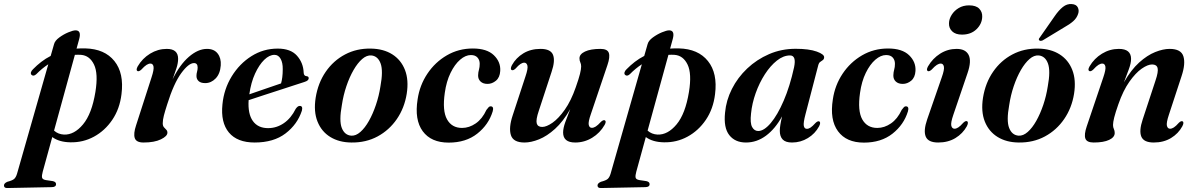

<svg xmlns="http://www.w3.org/2000/svg" viewBox="-106 -708 6030 968"><path d="M77 -334Q62.5 -321 52.5 -331Q48 -336 50.2 -343.8Q52.5 -351.5 60.5 -359Q80 -379 102 -396Q124 -413 149.5 -426L166.5 -485.5Q171 -503 192.8 -519Q214.5 -535 238.5 -545Q262.5 -555 275 -555Q305 -555 293.5 -512L280 -463Q301.5 -464.5 324.5 -464Q421.5 -461.5 470.8 -400.2Q520 -339 506.5 -233Q497.5 -159 460.2 -104Q423 -49 367.8 -19Q312.5 11 248.5 9.5Q192 8.5 157.5 -17L109.5 157.5Q104 177.5 106 187.2Q108 197 125.5 200L159.5 205Q176.5 208.5 176.5 220Q177 235 155.5 235.5L-69 240Q-86 240.5 -86 227Q-86 216 -69 208.5Q-43.5 202 -34.5 194Q-25.5 186 -20 167.5L137.5 -384Q106 -363.5 77 -334ZM216.5 -29.5Q268 -27.5 312.5 -80.8Q357 -134 375 -244.5Q390 -337 368 -382.5Q346 -428 302.5 -431.5Q287 -432.5 271.5 -431.5L166.5 -49.5Q187 -31 216.5 -29.5Z M587.5 -349.5Q578 -354 588 -373Q611.5 -413.5 650.8 -437.5Q690 -461.5 735 -461.5Q792 -461.5 792 -411.5Q792 -390 783.5 -363.8Q775 -337.5 764 -307.5Q800 -381.5 846.2 -421.5Q892.5 -461.5 937.5 -461.5Q973.5 -461.5 991.5 -438Q1009.5 -414.5 1007 -378.5Q1004 -336 981.2 -312.5Q958.5 -289 928.5 -289Q906.5 -289 895.5 -299Q884.5 -309 884.5 -325Q884.5 -336 887.5 -346.5Q890.5 -357 890.5 -367.5Q890.5 -390 872 -390Q845 -390 807.5 -338.8Q770 -287.5 737 -182Q726 -148 720.2 -125.5Q714.5 -103 714.5 -86.5Q714.5 -73.5 720.5 -66.5Q726.5 -59.5 732.2 -54Q738 -48.5 738 -39Q738 -21.5 705.2 -5.5Q672.5 10.5 617.5 10.5Q581 10.5 573.5 -11.8Q566 -34 580 -76L658 -318Q671 -357.5 668 -372.5Q665 -387.5 652.5 -387.5Q643.5 -387.5 633 -381Q622.5 -374.5 606 -356.5Q594.5 -346.5 587.5 -349.5Z M1416 -150Q1393.5 -81 1333.5 -35.2Q1273.5 10.5 1178 10.5Q1090 10.5 1048 -40Q1006 -90.5 1015.5 -182Q1023 -259 1062.2 -323Q1101.5 -387 1161.8 -425Q1222 -463 1294 -463Q1359.5 -463 1391.2 -427.2Q1423 -391.5 1425 -342Q1425.5 -325 1439.5 -324Q1450 -323 1450.5 -314Q1450.5 -308.5 1445.8 -303.5Q1441 -298.5 1428 -294.5Q1412.5 -289.5 1379.5 -278.8Q1346.5 -268 1305 -254.5Q1263.5 -241 1221.8 -227.5Q1180 -214 1147.5 -203Q1143 -134 1168.8 -98Q1194.5 -62 1245.5 -62Q1288.5 -62 1325 -87Q1361.5 -112 1385 -159.5Q1396 -175 1406 -174Q1422 -173.5 1416 -150ZM1278 -431.5Q1252 -431.5 1226.2 -406.5Q1200.5 -381.5 1180 -337Q1159.5 -292.5 1151 -232.5Q1189.5 -246 1235 -261.5Q1280.5 -277 1311 -287.5Q1315 -301 1317.2 -318.8Q1319.5 -336.5 1319.5 -359.5Q1320 -391.5 1308.8 -411.5Q1297.5 -431.5 1278 -431.5Z M1764 -463Q1827.5 -462 1871.8 -434Q1916 -406 1935.8 -355.2Q1955.5 -304.5 1944.5 -235Q1933 -163.5 1894.8 -107.8Q1856.5 -52 1797.8 -20.2Q1739 11.5 1665.5 10.5Q1604 10 1559.5 -17.2Q1515 -44.5 1494.8 -95Q1474.5 -145.5 1485.5 -215.5Q1497.5 -290 1536.2 -346.2Q1575 -402.5 1633.8 -433.5Q1692.5 -464.5 1764 -463ZM1665 -24Q1688 -22.5 1711 -42.8Q1734 -63 1754 -98.5Q1774 -134 1789.2 -179Q1804.5 -224 1812 -272.5Q1826.5 -350.5 1813 -387.8Q1799.5 -425 1766.5 -428.5Q1743 -430.5 1720 -410.5Q1697 -390.5 1676.5 -355Q1656 -319.5 1640.5 -273.8Q1625 -228 1617.5 -178Q1603 -99 1617.2 -62.8Q1631.5 -26.5 1665 -24Z M2268 -430.5Q2241 -430.5 2213.8 -407Q2186.5 -383.5 2165.5 -340.5Q2144.5 -297.5 2136.5 -240Q2123.5 -149.5 2147.8 -106.2Q2172 -63 2223.5 -63Q2259.5 -63 2292.5 -85.8Q2325.5 -108.5 2346.5 -154Q2353.5 -163.5 2358 -168Q2362.5 -172.5 2368.5 -172Q2385 -171 2378 -146.5Q2357.5 -79.5 2300.2 -34.2Q2243 11 2156 11Q2067.5 11 2025.2 -46.5Q1983 -104 1999.5 -207.5Q2010 -278.5 2048.8 -336.5Q2087.5 -394.5 2146.8 -429Q2206 -463.5 2277.5 -463.5Q2349 -463.5 2384 -429.5Q2419 -395.5 2416 -350Q2414 -317.5 2394.5 -301.2Q2375 -285 2352 -285Q2329.5 -285 2316.8 -297Q2304 -309 2304.5 -328.5Q2305 -344.5 2308.8 -357Q2312.5 -369.5 2312.5 -386.5Q2312.5 -405.5 2301.2 -418Q2290 -430.5 2268 -430.5Z M2943 -101.5Q2952.5 -97 2942.5 -78.5Q2919 -37.5 2879.5 -13.5Q2840 10.5 2794 10.5Q2733 10.5 2733 -40Q2733 -61.5 2744 -92.2Q2755 -123 2769 -158Q2733 -95 2692.2 -58.2Q2651.5 -21.5 2611.5 -5.5Q2571.5 10.5 2538.5 10.5Q2481.5 10.5 2469.8 -26.8Q2458 -64 2479 -127L2543 -322Q2557 -363 2553 -377.5Q2549 -392 2537 -392Q2528.5 -392 2518.2 -385.5Q2508 -379 2493 -362Q2481.5 -351.5 2474.5 -354.5Q2464.5 -359 2475 -379.5Q2495.5 -416.5 2532.5 -439Q2569.5 -461.5 2619 -461.5Q2670 -461.5 2682 -431.8Q2694 -402 2675 -346L2610.5 -149.5Q2595 -104 2600 -86Q2605 -68 2627.5 -68Q2649 -68 2679.5 -89.2Q2710 -110.5 2741.5 -155Q2773 -199.5 2797 -268.5Q2812 -311 2818 -335.2Q2824 -359.5 2824 -373Q2824 -385 2819.8 -393.5Q2815.5 -402 2815.5 -414Q2815.5 -435 2843.5 -448.2Q2871.5 -461.5 2921.5 -461.5Q2956.5 -461.5 2963.5 -441.2Q2970.5 -421 2956.5 -380L2873 -133Q2859 -93.5 2862.2 -78.5Q2865.5 -63.5 2878 -63.5Q2887 -63.5 2897.5 -70Q2908 -76.5 2924.5 -94.5Q2936 -104.5 2943 -101.5Z M3069.5 -334Q3055 -321 3045 -331Q3040.5 -336 3042.8 -343.8Q3045 -351.5 3053 -359Q3072.5 -379 3094.5 -396Q3116.5 -413 3142 -426L3159 -485.5Q3163.5 -503 3185.2 -519Q3207 -535 3231 -545Q3255 -555 3267.5 -555Q3297.5 -555 3286 -512L3272.5 -463Q3294 -464.5 3317 -464Q3414 -461.5 3463.2 -400.2Q3512.5 -339 3499 -233Q3490 -159 3452.8 -104Q3415.5 -49 3360.2 -19Q3305 11 3241 9.5Q3184.5 8.5 3150 -17L3102 157.5Q3096.5 177.5 3098.5 187.2Q3100.5 197 3118 200L3152 205Q3169 208.5 3169 220Q3169.5 235 3148 235.5L2923.5 240Q2906.5 240.5 2906.5 227Q2906.5 216 2923.5 208.5Q2949 202 2958 194Q2967 186 2972.5 167.5L3130 -384Q3098.5 -363.5 3069.5 -334ZM3209 -29.5Q3260.5 -27.5 3305 -80.8Q3349.5 -134 3367.5 -244.5Q3382.5 -337 3360.5 -382.5Q3338.5 -428 3295 -431.5Q3279.5 -432.5 3264 -431.5L3159 -49.5Q3179.5 -31 3209 -29.5Z M3955 -132Q3943.5 -88.5 3946.5 -73.5Q3949.5 -58.5 3962 -58.5Q3971 -58.5 3980.8 -65Q3990.5 -71.5 4005.5 -88Q4017 -99 4024 -96Q4034 -91.5 4023.5 -71Q4003.5 -34 3967 -11.8Q3930.5 10.5 3887 10.5Q3854.5 10.5 3840 -4.8Q3825.5 -20 3825.5 -48.5Q3825.5 -73.5 3837 -121.5Q3802.5 -58.5 3756 -24Q3709.5 10.5 3655 10.5Q3600 10.5 3570.8 -26.8Q3541.5 -64 3549.5 -140.5Q3555 -202 3584 -259.5Q3613 -317 3661 -362.5Q3709 -408 3771.2 -435Q3833.5 -462 3905 -462Q3973 -462 4011.8 -448Q4050.5 -434 4049 -418.5Q4048.5 -409.5 4042.2 -405Q4036 -400.5 4029.2 -395.8Q4022.5 -391 4020 -381.5ZM3680.5 -136Q3675 -87.5 3686 -67.5Q3697 -47.5 3716.5 -47.5Q3746 -47.5 3780 -87.8Q3814 -128 3845.2 -200.5Q3876.5 -273 3897.5 -369Q3910 -428.5 3877 -428.5Q3843.5 -428.5 3810.8 -402.5Q3778 -376.5 3750.2 -333.5Q3722.5 -290.5 3704 -238.8Q3685.5 -187 3680.5 -136Z M4361.5 -430.5Q4334.5 -430.5 4307.2 -407Q4280 -383.5 4259 -340.5Q4238 -297.5 4230 -240Q4217 -149.5 4241.2 -106.2Q4265.5 -63 4317 -63Q4353 -63 4386 -85.8Q4419 -108.5 4440 -154Q4447 -163.5 4451.5 -168Q4456 -172.5 4462 -172Q4478.5 -171 4471.5 -146.5Q4451 -79.5 4393.8 -34.2Q4336.5 11 4249.5 11Q4161 11 4118.8 -46.5Q4076.5 -104 4093 -207.5Q4103.5 -278.5 4142.2 -336.5Q4181 -394.5 4240.2 -429Q4299.5 -463.5 4371 -463.5Q4442.5 -463.5 4477.5 -429.5Q4512.5 -395.5 4509.5 -350Q4507.5 -317.5 4488 -301.2Q4468.5 -285 4445.5 -285Q4423 -285 4410.2 -297Q4397.5 -309 4398 -328.5Q4398.5 -344.5 4402.2 -357Q4406 -369.5 4406 -386.5Q4406 -405.5 4394.8 -418Q4383.5 -430.5 4361.5 -430.5Z M4744 -533.5Q4711.5 -533.5 4694.5 -550Q4677.5 -566.5 4678.5 -591Q4679 -612.5 4692 -633.2Q4705 -654 4727.5 -667.5Q4750 -681 4779.5 -681Q4815 -681 4831 -664.2Q4847 -647.5 4846 -623.5Q4845 -587.5 4817 -560.5Q4789 -533.5 4744 -533.5ZM4700.5 -129.5Q4686.5 -89 4690.2 -74Q4694 -59 4706.5 -59Q4715 -59 4725.2 -65.5Q4735.5 -72 4750.5 -89Q4762 -100 4769 -97Q4779 -92.5 4768.5 -71.5Q4748 -34.5 4711 -12Q4674 10.5 4624 10.5Q4573.5 10.5 4561.2 -19.5Q4549 -49.5 4568.5 -106L4642 -318Q4656 -357 4652.8 -372.2Q4649.5 -387.5 4637 -387.5Q4628 -387.5 4617.5 -381Q4607 -374.5 4590.5 -356.5Q4579 -346.5 4572 -349.5Q4562.5 -354 4572.5 -373Q4596 -413.5 4634 -437.5Q4672 -461.5 4717 -461.5Q4762 -461.5 4777.5 -431Q4793 -400.5 4772 -339.5Z M5128.5 -463Q5192 -462 5236.2 -434Q5280.5 -406 5300.2 -355.2Q5320 -304.5 5309 -235Q5297.5 -163.5 5259.2 -107.8Q5221 -52 5162.2 -20.2Q5103.5 11.5 5030 10.5Q4968.5 10 4924 -17.2Q4879.5 -44.5 4859.2 -95Q4839 -145.5 4850 -215.5Q4862 -290 4900.8 -346.2Q4939.5 -402.5 4998.2 -433.5Q5057 -464.5 5128.5 -463ZM5029.5 -24Q5052.5 -22.5 5075.5 -42.8Q5098.5 -63 5118.5 -98.5Q5138.5 -134 5153.8 -179Q5169 -224 5176.5 -272.5Q5191 -350.5 5177.5 -387.8Q5164 -425 5131 -428.5Q5107.5 -430.5 5084.5 -410.5Q5061.5 -390.5 5041 -355Q5020.5 -319.5 5005 -273.8Q4989.5 -228 4982 -178Q4967.5 -99 4981.8 -62.8Q4996 -26.5 5029.5 -24ZM5211 -626Q5232 -656.5 5252.8 -673Q5273.5 -689.5 5297.5 -687.5Q5320.5 -686 5328 -670.5Q5335.5 -655 5329.5 -638Q5322.5 -616.5 5304.5 -600.8Q5286.5 -585 5260 -570.5L5151 -504.5Q5137.5 -499 5133 -505.5Q5130 -509 5132.2 -513.2Q5134.5 -517.5 5138.5 -522Z M5386.5 -349.5Q5376.5 -354 5387 -373Q5410.5 -413.5 5450 -437.5Q5489.5 -461.5 5535 -461.5Q5596.5 -461.5 5596.5 -411Q5596.5 -389.5 5585.2 -358.8Q5574 -328 5560.5 -293Q5596.5 -356 5637.2 -392.8Q5678 -429.5 5718 -445.5Q5758 -461.5 5791 -461.5Q5848.5 -461.5 5860.2 -424.2Q5872 -387 5851 -324L5787 -129Q5773.5 -88.5 5777.2 -73.8Q5781 -59 5793 -59Q5802 -59 5812.2 -65.5Q5822.5 -72 5837.5 -89Q5848.5 -99.5 5855.5 -96.5Q5865.5 -92 5855 -71.5Q5835 -34.5 5797.8 -12Q5760.5 10.5 5711 10.5Q5660.5 10.5 5648.2 -19.2Q5636 -49 5655 -105.5L5719.5 -301.5Q5735 -347 5730.2 -365Q5725.5 -383 5702.5 -383Q5680.5 -383 5650 -361.8Q5619.5 -340.5 5588 -296Q5556.5 -251.5 5532.5 -182.5Q5517.5 -140 5511.5 -115.8Q5505.5 -91.5 5505.5 -78Q5505.5 -66 5509.8 -57.5Q5514 -49 5514 -37.5Q5514 -16 5486 -2.8Q5458 10.5 5408 10.5Q5373 10.5 5366 -9.8Q5359 -30 5373 -71L5456.5 -318Q5470 -357.5 5467 -372.5Q5464 -387.5 5451.5 -387.5Q5442.5 -387.5 5432 -381Q5421.5 -374.5 5405 -356.5Q5393.5 -346.5 5386.5 -349.5Z"/></svg>

Font: Fraunces 72pt S000 SemiBold
Style: Italic
Weight: 600
Italic angle: -16°
Version: Version 1.000; ttfautohint (v1.8.3)